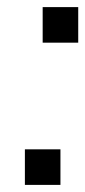

<svg xmlns="http://www.w3.org/2000/svg" viewBox="-20 -520 240 540"><path d="M200 -500H100V-400H200ZM50 0H150V-100H50Z"/></svg>

Font: LS-VG5000 Shifted
Style: Regular
Weight: 400
Designer: Justin Bihan, 2021
Foundry: Justin Bihan, 2021
Version: Version 1.000;Glyphs 3.1.2 (3151)